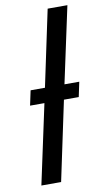

<svg xmlns="http://www.w3.org/2000/svg" viewBox="-87 -801 451 843"><g transform="rotate(-10 138.5 -380.0)"><path d="M27 0 103 -354H39L53 -420H117L189 -760H277L204 -420H270L256 -354H190L115 0Z"/></g></svg>

Font: Noto IKEA Latin
Style: Italic
Weight: 400
Italic angle: -12°
Designer: Monotype Design Team
Foundry: Monotype Imaging Inc.
Version: Version 1.0